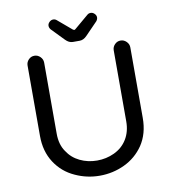

<svg xmlns="http://www.w3.org/2000/svg" viewBox="-93 -943 927 1035"><g transform="rotate(-10 370.0 -425.5)"><path d="M311.5 -744.1 245.1 -812.5Q237.3 -822.3 237.3 -833Q237.3 -843.8 246.6 -853Q255.9 -862.3 267.6 -862.3Q278.3 -862.3 286.1 -855.5L362.3 -791Q368.2 -787.1 370.1 -787.1Q374 -787.1 377.9 -791L454.1 -855.5Q461.9 -862.3 472.7 -862.3Q484.4 -862.3 493.7 -853Q502.9 -843.8 502.9 -833Q502.9 -822.3 495.1 -812.5L428.7 -744.1Q410.2 -724.6 388.7 -724.6H351.6Q330.1 -724.6 311.5 -744.1ZM236.3 -18.6Q168.9 -48.8 128.9 -110.4Q88.9 -171.9 88.9 -255.9V-641.6Q88.9 -660.2 102.1 -673.8Q115.2 -687.5 133.8 -687.5Q152.3 -687.5 166 -673.8Q179.7 -660.2 179.7 -641.6V-252.9Q179.7 -193.4 207 -154.3Q232.4 -114.3 275.9 -93.3Q319.3 -72.3 370.1 -72.3Q419.9 -72.3 463.9 -92.8Q509.8 -114.3 535.2 -155.8Q560.5 -197.3 560.5 -252.9V-641.6Q560.5 -660.2 573.7 -673.8Q586.9 -687.5 605.5 -687.5Q624 -687.5 637.7 -673.8Q651.4 -660.2 651.4 -641.6V-255.9Q651.4 -169.9 610.4 -108.4Q570.3 -49.8 506.3 -19.5Q442.4 10.7 370.1 10.7Q299.8 10.7 236.3 -18.6Z"/></g></svg>

Font: jf-openhuninn-1.1
Style: Regular
Weight: 400
Designer: [Kosugi Maru]
      Designed by Motoya company      

      [Varela Round]
      Joe Prince(Latin component); Avraham Co
Foundry: justfont CO.,LTD.
Version: 1.1